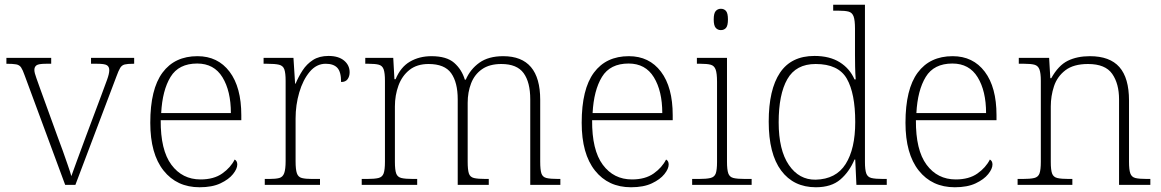

<svg xmlns="http://www.w3.org/2000/svg" viewBox="-20 -780 4900 810"><path d="M84 -462Q76 -485 69 -495.5Q62 -506 48 -508.5Q34 -511 7 -511V-536H196V-511H174Q143 -511 134 -504.5Q125 -498 125 -485Q125 -473 133.5 -450.5Q142 -428 149 -407L223 -203Q234 -175 245 -143.5Q256 -112 266 -83.5Q276 -55 281 -37Q288 -56 303.5 -99Q319 -142 343 -206L406 -374Q422 -417 431.5 -443Q441 -469 441 -484Q441 -498 431.5 -504.5Q422 -511 390 -511H364V-536H546V-511H542Q518 -511 506 -508Q494 -505 487 -493.5Q480 -482 471 -457L298 0H255Z M822 10Q726 10 670 -60.5Q614 -131 614 -262Q614 -404 665.5 -473.5Q717 -543 813 -543Q899 -543 948.5 -477.5Q998 -412 998 -294V-273H658Q657 -147 703 -85Q749 -23 826 -23Q882 -23 917.5 -48Q953 -73 970 -107Q981 -101 981 -86Q981 -68 963 -45.5Q945 -23 910 -6.5Q875 10 822 10ZM954 -303Q954 -396 918.5 -454Q883 -512 812 -512Q734 -512 699.5 -455.5Q665 -399 660 -303Z M1097 0V-25H1115Q1143 -25 1158 -29Q1173 -33 1179 -49.5Q1185 -66 1185 -101V-439Q1185 -472 1179.5 -487.5Q1174 -503 1157 -507Q1140 -511 1107 -511H1092V-536H1218L1225 -427H1227Q1239 -456 1256.5 -483Q1274 -510 1300.5 -527Q1327 -544 1366 -544Q1408 -544 1431.5 -524.5Q1455 -505 1455 -475Q1455 -458 1446.5 -446Q1438 -434 1419 -434Q1419 -477 1403 -494Q1387 -511 1354 -511Q1315 -511 1286.5 -477Q1258 -443 1242.5 -390Q1227 -337 1227 -280V-100Q1227 -65 1232.5 -49Q1238 -33 1253.5 -29Q1269 -25 1297 -25H1330V0Z M1506 0V-25H1527Q1560 -25 1576.5 -29Q1593 -33 1598.5 -48.5Q1604 -64 1604 -98V-439Q1604 -472 1598.5 -487.5Q1593 -503 1578 -507Q1563 -511 1535 -511H1521V-536H1639L1644 -446H1649Q1670 -497 1709.5 -520Q1749 -543 1800 -543Q1864 -543 1896 -515Q1928 -487 1941 -444H1945Q1964 -488 2002.5 -515.5Q2041 -543 2103 -543Q2259 -543 2259 -359V-98Q2259 -64 2264 -48.5Q2269 -33 2285.5 -29Q2302 -25 2336 -25H2344V0H2217V-361Q2217 -433 2189 -471.5Q2161 -510 2095 -510Q2045 -510 2013.5 -488Q1982 -466 1967.5 -428.5Q1953 -391 1953 -346V-98Q1953 -64 1958 -48.5Q1963 -33 1979.5 -29Q1996 -25 2030 -25H2042V0H1911V-361Q1911 -432 1883.5 -471Q1856 -510 1788 -510Q1739 -510 1707.5 -485Q1676 -460 1661 -419Q1646 -378 1646 -331V-97Q1646 -63 1651.5 -48Q1657 -33 1673.5 -29Q1690 -25 1724 -25H1740V0Z M2642 10Q2546 10 2490 -60.5Q2434 -131 2434 -262Q2434 -404 2485.5 -473.5Q2537 -543 2633 -543Q2719 -543 2768.5 -477.5Q2818 -412 2818 -294V-273H2478Q2477 -147 2523 -85Q2569 -23 2646 -23Q2702 -23 2737.5 -48Q2773 -73 2790 -107Q2801 -101 2801 -86Q2801 -68 2783 -45.5Q2765 -23 2730 -6.5Q2695 10 2642 10ZM2774 -303Q2774 -396 2738.5 -454Q2703 -512 2632 -512Q2554 -512 2519.5 -455.5Q2485 -399 2480 -303Z M3021 -653Q3008 -653 2999.5 -662.5Q2991 -672 2991 -698Q2991 -724 2999.5 -733.5Q3008 -743 3021 -743Q3035 -743 3043 -733.5Q3051 -724 3051 -698Q3051 -672 3043 -662.5Q3035 -653 3021 -653ZM2900 0V-25H2927Q2960 -25 2977 -29Q2994 -33 2999.5 -48Q3005 -63 3005 -97V-435Q3005 -471 2999 -487Q2993 -503 2978 -507Q2963 -511 2935 -511H2920V-536H3047V-98Q3047 -64 3052.5 -48.5Q3058 -33 3074.5 -29Q3091 -25 3125 -25H3151V0Z M3422 10Q3328 10 3275.5 -60.5Q3223 -131 3223 -267Q3223 -402 3270.5 -473Q3318 -544 3416 -544Q3480 -544 3522.5 -517.5Q3565 -491 3585 -445H3590Q3588 -472 3587.5 -499.5Q3587 -527 3587 -548V-659Q3587 -695 3581 -711Q3575 -727 3560 -731Q3545 -735 3517 -735H3495V-760H3629V-97Q3629 -64 3634.5 -48.5Q3640 -33 3656.5 -29Q3673 -25 3707 -25H3721V0H3593L3588 -107H3585Q3563 -55 3525 -22.5Q3487 10 3422 10ZM3421 -22Q3507 -24 3547.5 -88Q3588 -152 3588 -265Q3588 -386 3552.5 -448Q3517 -510 3421 -510Q3338 -510 3301.5 -446Q3265 -382 3265 -264Q3265 -147 3308 -84Q3351 -21 3421 -22Z M4008 10Q3912 10 3856 -60.5Q3800 -131 3800 -262Q3800 -404 3851.5 -473.5Q3903 -543 3999 -543Q4085 -543 4134.5 -477.5Q4184 -412 4184 -294V-273H3844Q3843 -147 3889 -85Q3935 -23 4012 -23Q4068 -23 4103.5 -48Q4139 -73 4156 -107Q4167 -101 4167 -86Q4167 -68 4149 -45.5Q4131 -23 4096 -6.5Q4061 10 4008 10ZM4140 -303Q4140 -396 4104.5 -454Q4069 -512 3998 -512Q3920 -512 3885.5 -455.5Q3851 -399 3846 -303Z M4273 0V-25H4293Q4326 -25 4343 -29Q4360 -33 4365.5 -48.5Q4371 -64 4371 -98V-439Q4371 -472 4365 -487.5Q4359 -503 4344 -507Q4329 -511 4301 -511H4278V-536H4406L4411 -450H4415Q4445 -504 4484.5 -523.5Q4524 -543 4578 -543Q4662 -543 4702.5 -497Q4743 -451 4743 -356V-98Q4743 -64 4748.5 -48.5Q4754 -33 4770 -29Q4786 -25 4820 -25H4833V0H4701V-361Q4701 -427 4672 -468.5Q4643 -510 4570 -510Q4509 -510 4474.5 -483.5Q4440 -457 4426.5 -416Q4413 -375 4413 -331V-97Q4413 -63 4418.5 -48Q4424 -33 4440.5 -29Q4457 -25 4490 -25H4504V0Z"/></svg>

Font: Noto Serif Tamil ExtraLight
Style: Italic
Weight: 200
Italic angle: -12°
Designer: Indian Type Foundry, Tom Grace, and the Monotype Design Team
Foundry: Monotype Imaging Inc.
Version: Version 2.003; ttfautohint (v1.8.4.7-5d5b)